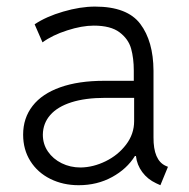

<svg xmlns="http://www.w3.org/2000/svg" viewBox="-20 -543 563 571"><path d="M48.8 -142.6Q48.8 -191.9 76.9 -228Q105 -264.2 159.2 -283.4Q213.4 -302.7 290 -302.7H377.9V-333Q377.9 -369.6 369.9 -398.4Q361.8 -427.2 335.4 -447Q309.1 -466.8 258.8 -466.8Q223.6 -466.8 179.7 -452.6Q135.7 -438.5 106.4 -417L83 -470.7Q117.2 -493.7 168 -508.5Q218.8 -523.4 262.7 -523.4Q358.4 -523.4 397.2 -471.9Q436 -420.4 436.5 -333V-134.8Q436 -66.4 472.7 -49.8L479.5 -46.9L457 7.8L444.3 2Q418.9 -9.8 403.1 -31.2Q387.2 -52.7 384.3 -79.1H381.3Q357.4 -40.5 313.2 -16.4Q269 7.8 213.9 7.8Q167.5 7.8 129.6 -11Q91.8 -29.8 70.3 -64Q48.8 -98.1 48.8 -142.6ZM219.7 -44.9Q257.3 -45.4 294.2 -63.5Q331.1 -81.5 355 -113Q378.9 -144.5 378.9 -182.6V-252H293Q233.9 -252 192.4 -238.8Q150.9 -225.6 129.4 -200.9Q107.9 -176.3 107.4 -142.6Q107.4 -114.3 122.6 -92.3Q137.7 -70.3 163.3 -57.6Q189 -44.9 219.7 -44.9Z"/></svg>

Font: Reddit Sans Fudge Light
Style: Regular
Weight: 300
Designer: Stephen Hutchings
Foundry: Reddit
Version: Version 1.013